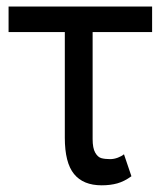

<svg xmlns="http://www.w3.org/2000/svg" viewBox="-20 -550 485 580"><path d="M439.5 -453.1H5.9V-530.3H439.5ZM259.8 -530.3V-129.9Q259.8 -102.5 267.6 -88.9Q275.4 -75.2 286.1 -72.3Q296.9 -69.3 312.5 -69.3Q324.2 -69.3 335.9 -73.7Q347.7 -78.1 354.5 -84L377 -17.6Q355.5 -2 334.5 3.9Q313.5 9.8 287.1 9.8Q231.4 9.8 203.6 -24.4Q175.8 -58.6 175.8 -133.8V-530.3Z"/></svg>

Font: WEMIX Pretendard Variable
Style: Regular
Weight: 400
Designer: Base glyphs from Inter by Rasmus Andersson; Hangeul glyphs from Noto Sans CJK(Source Han Sans) by Jang Soo-young and Kan
Foundry: Kil Hyung-jin
Version: Version 1.000;Glyphs 3.2 (3208)